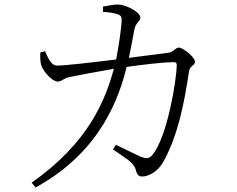

<svg xmlns="http://www.w3.org/2000/svg" viewBox="-20 -781 1040 843"><path d="M476 -125C532 -85 567 -70 577 -33C581 -14 590 -6 604 -6C633 -6 675 -28 699 -74C760 -186 787 -316 810 -468C814 -494 836 -491 836 -511C836 -529 784 -572 765 -572C749 -572 744 -552 716 -549L546 -527C555 -569 564 -620 569 -647C575 -684 596 -684 596 -705C596 -727 535 -760 501 -761C483 -762 452 -756 432 -752V-729C449 -728 477 -725 495 -719C512 -713 515 -707 514 -688C513 -659 501 -575 490 -520C379 -506 264 -493 230 -493C204 -493 190 -529 178 -556L157 -551C156 -532 156 -508 163 -490C170 -469 208 -423 233 -423C252 -423 255 -436 286 -443C313 -449 413 -467 480 -479C442 -340 369 -155 119 21L136 42C431 -118 507 -370 536 -487C598 -496 693 -508 744 -508C752 -508 756 -504 756 -497C756 -433 715 -181 650 -102C635 -84 625 -83 598 -93C579 -101 528 -127 489 -145Z"/></svg>

Font: Kiri Minchoo Light
Style: Regular
Weight: 300
Designer: Ryoko NISHIZUKA 西塚涼子 (kana & ideographs); Frank Grießhammer (Latin, Greek & Cyrillic);
akenotsuki.com/eyeben/fonts/ (U+
Foundry: Adobe
akenotsuki.com/eyeben/fonts/
Version: Version 4.002;hotconv 1.0.119;makeotfexe 2.5.65604